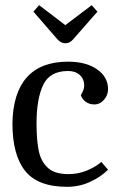

<svg xmlns="http://www.w3.org/2000/svg" viewBox="-20 -714 461 741"><path d="M28 -238Q30 -356 84 -416Q138 -476 243 -476Q312 -476 354.5 -446.5Q397 -417 397 -370Q397 -347 381.5 -329Q366 -311 344 -311Q325 -311 311 -321Q297 -331 292 -347Q305 -368 305 -383Q305 -409 288 -424.5Q271 -440 243 -440Q172 -440 146.5 -386Q121 -332 121 -238Q121 -173 129.5 -132Q138 -91 164.5 -66.5Q191 -42 244 -42Q281 -42 314.5 -55.5Q348 -69 371 -89L397 -59Q369 -31 327.5 -12Q286 7 239 7Q126 7 77 -54.5Q28 -116 28 -238ZM201 -563 109 -669 131 -694 232 -617 334 -694 356 -669 263 -563Q250 -547 232 -547Q215 -547 201 -563Z"/></svg>

Font: Caladea
Style: Regular
Weight: 400
Designer: Carolina Giovagnoli and Andres Torresi
Foundry: Carolina Giovagnoli & Andres Torresi
Version: Version 1.001